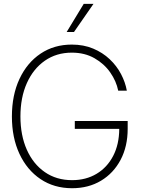

<svg xmlns="http://www.w3.org/2000/svg" viewBox="-20 -970 734 1000"><path d="M355.5 10.3Q261.7 10.3 191.2 -37.1Q120.6 -84.5 81.3 -168.7Q42 -252.9 42 -363.3Q42 -474.6 81.5 -559.1Q121.1 -643.6 191.4 -690.7Q261.7 -737.8 354 -737.8Q415.5 -737.8 465.1 -717Q514.6 -696.3 551.3 -661.6Q587.9 -627 610.4 -584.2Q632.8 -541.5 640.6 -497.6H595.7Q585.9 -546.9 554.4 -592.3Q522.9 -637.7 472.2 -666.7Q421.4 -695.8 354 -695.8Q273.9 -695.8 213.6 -653.8Q153.3 -611.8 119.9 -537.1Q86.4 -462.4 86.4 -363.3Q86.4 -265.1 119.6 -190.4Q152.8 -115.7 213.4 -73.7Q273.9 -31.7 355.5 -31.7Q427.7 -31.7 482.9 -64.7Q538.1 -97.7 569.3 -157.7Q600.6 -217.8 601.1 -298.8H369.6V-339.8H645V-299.3Q645 -207.5 608.2 -137.7Q571.3 -67.9 506.1 -28.8Q440.9 10.3 355.5 10.3ZM327.1 -803.2 416 -949.7H466.8L365.2 -803.2Z"/></svg>

Font: Inter Display Extra Light
Style: Regular
Weight: 200
Designer: Rasmus Andersson
Foundry: rsms
Version: Version 4.000;git-4fc901f